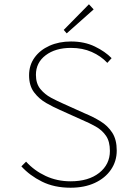

<svg xmlns="http://www.w3.org/2000/svg" viewBox="-20 -866 640 898"><path d="M310 12Q234 12 176.5 -16.5Q119 -45 80 -88L102 -110Q140 -68 193.5 -43Q247 -18 310 -18Q394 -18 444 -57.5Q494 -97 494 -160Q494 -204 476 -230.5Q458 -257 428 -274Q398 -291 362 -306L260 -352Q230 -365 196.5 -384Q163 -403 139.5 -434Q116 -465 116 -514Q116 -561 141.5 -596.5Q167 -632 211.5 -652Q256 -672 312 -672Q375 -672 423.5 -648.5Q472 -625 502 -594L482 -572Q452 -604 409 -623Q366 -642 312 -642Q239 -642 193.5 -607.5Q148 -573 148 -516Q148 -475 169 -449.5Q190 -424 219.5 -408.5Q249 -393 274 -382L376 -336Q415 -320 449.5 -299Q484 -278 505 -245.5Q526 -213 526 -162Q526 -112 499 -72.5Q472 -33 423.5 -10.5Q375 12 310 12ZM292 -710 278 -726 396 -846 418 -822Z"/></svg>

Font: Source Code Pro ExtraLight
Style: Regular
Weight: 200
Monospace: yes
Designer: Paul D. Hunt, Teo Tuominen
Foundry: Adobe
Version: Version 1.026;hotconv 1.1.0;makeotfexe 2.6.0